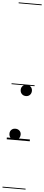

<svg xmlns="http://www.w3.org/2000/svg" viewBox="-99 -1253 393 1713"><g transform="rotate(5 98.0 -397.0)"><path d="M132 -399Q109 -399 95 -413.5Q81 -428 81 -450Q81 -471 95 -485.2Q109 -499.5 132 -499.5Q154 -499.5 167.8 -485.2Q181.5 -471 181.5 -450Q181.5 -428 167.8 -413.5Q154 -399 132 -399ZM64.5 0Q42.5 0 28.8 -14.8Q15 -29.5 15 -52.5Q15 -73.5 28.8 -87Q42.5 -100.5 64.5 -100.5Q86.5 -100.5 101 -87Q115.5 -73.5 115.5 -52.5Q115.5 -37 109 -25.2Q102.5 -13.5 91 -6.8Q79.5 0 64.5 0ZM132 -399Q109 -399 95 -413.5Q81 -428 81 -450Q81 -471 95 -485.2Q109 -499.5 132 -499.5Q154 -499.5 167.8 -485.2Q181.5 -471 181.5 -450Q181.5 -428 167.8 -413.5Q154 -399 132 -399ZM64.5 0Q42.5 0 28.8 -14.8Q15 -29.5 15 -52.5Q15 -73.5 28.8 -87Q42.5 -100.5 64.5 -100.5Q86.5 -100.5 101 -87Q115.5 -73.5 115.5 -52.5Q115.5 -37 109 -25.2Q102.5 -13.5 91 -6.8Q79.5 0 64.5 0ZM-5 424.5H201.5V432.5H-5ZM-5 -16H201.5V0H-5ZM-5 -501.5H201.5V-493.5H-5ZM-5 -1226H201.5V-1218H-5Z"/></g></svg>

Font: Edu AU VIC WA NT Guides
Style: Regular
Weight: 400
Designer: Tina and Corey Anderson, Eben Sorkin, Mirko Velimirovic
Foundry: Google for Education
Version: Version 1.001